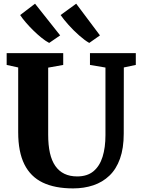

<svg xmlns="http://www.w3.org/2000/svg" viewBox="-20 -1038 782 1066"><path d="M386 8Q284.5 8 217 -24.5Q149.5 -57 115.2 -126Q81 -195 81 -303.5V-663.5L17 -677.5V-743H331V-677.5L247.5 -662.5V-290Q247.5 -232 257.2 -188.8Q267 -145.5 287.2 -116.5Q307.5 -87.5 337.8 -73Q368 -58.5 408.5 -58.5Q464.5 -58.5 499 -87.2Q533.5 -116 549.5 -167.5Q565.5 -219 565.5 -287.5V-663L479.5 -677.5V-743H734V-677.5L667.5 -663.5L667 -296.5Q667 -215 646.2 -157Q625.5 -99 587.5 -62.8Q549.5 -26.5 498 -9.2Q446.5 8 386 8ZM252.5 -800Q234 -809.5 211.2 -827.8Q188.5 -846 165.5 -868.5Q142.5 -891 123 -913.8Q103.5 -936.5 92 -954.5L174.5 -1017.5L314 -841.5L253.5 -800ZM475 -800Q451 -813.5 420 -840.8Q389 -868 361 -899.2Q333 -930.5 316.5 -954.5L403 -1017.5L535 -841.5L476 -800Z"/></svg>

Font: Merriweather 20pt ExtraBold
Style: Regular
Weight: 800
Version: Version 2.100